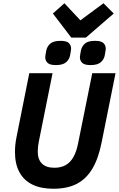

<svg xmlns="http://www.w3.org/2000/svg" viewBox="-20 -1148 730 1180"><path d="M160 -698H303L219 -280Q216 -267 214 -249Q212 -231 212 -217Q212 -168 238 -142.5Q264 -117 314 -117Q354 -117 383 -133Q412 -149 431 -182.5Q450 -216 460 -267L547 -698H690L605 -275Q586 -177 549 -113.5Q512 -50 453.5 -19Q395 12 308 12Q232 12 179.5 -13.5Q127 -39 99.5 -89.5Q72 -140 72 -214Q72 -234 74 -256Q76 -278 81 -303ZM508 -917H418L305 -1065L376 -1128L474 -1023L616 -1128L679 -1065ZM323 -748Q286 -748 272 -762Q258 -776 258 -796Q258 -801 259.5 -809.5Q261 -818 264 -836Q269 -862 288.5 -879.5Q308 -897 352 -897Q390 -897 403.5 -883Q417 -869 417 -849Q417 -844 415.5 -835.5Q414 -827 411 -809Q407 -784 387 -766Q367 -748 323 -748ZM536 -748Q499 -748 485 -762Q471 -776 471 -796Q471 -801 472.5 -809.5Q474 -818 477 -836Q482 -862 501 -879.5Q520 -897 564 -897Q602 -897 616 -883Q630 -869 630 -849Q630 -844 628.5 -835.5Q627 -827 624 -809Q620 -784 600 -766Q580 -748 536 -748Z"/></svg>

Font: IBM Plex Sans
Style: Italic
Weight: 400
Italic angle: -11.31°
Designer: Mike Abbink, Paul van der Laan, Pieter van Rosmalen
Foundry: Bold Monday
Version: Version 3.201